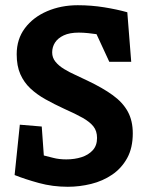

<svg xmlns="http://www.w3.org/2000/svg" viewBox="-20 -712 568 736"><path d="M240 4Q182 4 129 -10.5Q76 -25 36 -41L56 -234L140 -227L148 -116Q161 -113 183.5 -107Q206 -101 234 -101Q266 -101 292.5 -109.5Q319 -118 335.5 -136Q352 -154 352 -183Q352 -210 338 -227.5Q324 -245 296.5 -260.5Q269 -276 226 -295Q187 -313 154 -331.5Q121 -350 96.5 -373Q72 -396 58 -427.5Q44 -459 44 -504Q44 -562 75.5 -604Q107 -646 160.5 -669Q214 -692 278 -692Q330 -692 379.5 -684Q429 -676 468 -665L483 -475H399L350 -581Q337 -583 318 -585Q299 -587 282 -587Q247 -587 224.5 -576.5Q202 -566 191 -549Q180 -532 180 -511Q180 -491 192.5 -475.5Q205 -460 225.5 -447.5Q246 -435 269.5 -424.5Q293 -414 315 -403Q374 -375 412.5 -347Q451 -319 470 -284Q489 -249 489 -201Q489 -145 467.5 -106Q446 -67 410 -42.5Q374 -18 329.5 -7Q285 4 240 4Z"/></svg>

Font: Kreon
Style: Bold
Weight: 700
Designer: Julia Petretta
Foundry: Julia Petretta and Eli Heuer
Version: Version 2.002